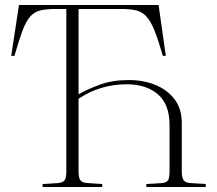

<svg xmlns="http://www.w3.org/2000/svg" viewBox="-20 -750 870 770"><path d="M151 0V-12L213 -16Q233 -18 239.5 -27.5Q246 -37 246 -64V-714H203Q165 -714 141 -708Q117 -702 100.5 -683Q84 -664 70 -626.5Q56 -589 38 -526H25L56 -730H616L645 -526H633Q615 -589 600 -626.5Q585 -664 568 -683Q551 -702 527.5 -708Q504 -714 468 -714H295V-372Q330 -392 380.5 -410.5Q431 -429 497 -429Q555 -429 603 -409.5Q651 -390 680 -352Q709 -314 709 -257V-64Q709 -39 715.5 -28.5Q722 -18 741 -16L805 -12V0H567V-12L631 -16Q649 -18 654.5 -28Q660 -38 660 -65V-248Q660 -332 613 -372Q566 -412 488 -412Q382 -412 295 -354V-64Q295 -37 302 -27.5Q309 -18 328 -16L390 -12V0Z"/></svg>

Font: Literata 72pt ExtraLight
Style: Regular
Weight: 200
Designer: Latin by Veronika Burian and Jose Scaglione. Greek by Irene Vlachou. Cyrillic by Vera Evstafieva.
Foundry: TypeTogether
Version: Version 3.002